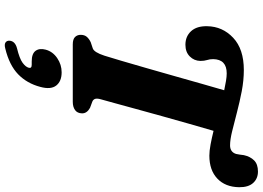

<svg xmlns="http://www.w3.org/2000/svg" viewBox="-168 -646 1098 802"><g transform="rotate(90 381.0 -245.0)"><path d="M395 -118Q390 -101 393.2 -92.8Q396.5 -84.5 405 -81.5L430.5 -72Q454 -59 453.5 -38.5Q453 -19 439.8 -9.5Q426.5 0 405.5 0H165.5Q144 0 134.8 -9.2Q125.5 -18.5 125.5 -33Q125.5 -49 134 -58.8Q142.5 -68.5 156.5 -75L182 -83.5Q198.5 -89 212.5 -132Q220 -155.5 233.5 -201.5Q247 -247.5 263.8 -305.8Q280.5 -364 297.8 -425Q315 -486 330.5 -540.5Q346 -595 357 -632.5Q336 -637 318 -640Q300 -643 286.5 -643Q228 -643 227 -586.5Q227 -572 230.8 -560.8Q234.5 -549.5 234.5 -533Q234 -507 215.8 -488.8Q197.5 -470.5 167 -470.5Q132 -470.5 110.2 -494.2Q88.5 -518 89.5 -561.5Q90.5 -625.5 137.8 -670Q185 -714.5 272.5 -714.5Q315.5 -714.5 361 -705.8Q406.5 -697 449.2 -685.8Q492 -674.5 527.8 -665.8Q563.5 -657 587 -657Q615 -657 623 -682Q625 -690 625.8 -697.5Q626.5 -705 628 -714.5Q634 -741.5 650 -757.5Q666 -773.5 696.5 -773.5Q726 -773.5 744.2 -753.5Q762.5 -733.5 762 -694.5Q761 -637 726 -603.8Q691 -570.5 630 -570.5Q610.5 -570.5 583.8 -575.5Q557 -580.5 526.5 -588Q512.5 -540 496.5 -484Q480.5 -428 464.8 -371.5Q449 -315 435.2 -264.2Q421.5 -213.5 410.8 -175Q400 -136.5 395 -118ZM236.5 171.5Q204 171.5 192.2 155.2Q180.5 139 187.5 113Q195.5 83.5 222.8 65Q250 46.5 282 46.5Q319.5 46.5 337.2 69Q355 91.5 343 135.5Q328.5 191 290.5 228Q252.5 265 182.5 282Q165.5 286.5 157.5 281Q149.5 275.5 150 264.5Q151.5 241 181.5 233Q224.5 222.5 242 209.8Q259.5 197 263 184Q266.5 171.5 250.5 171.5Z"/></g></svg>

Font: Fraunces 9pt Soft
Style: Bold Italic
Weight: 700
Italic angle: -16°
Version: Version 1.000;[b76b70a41]